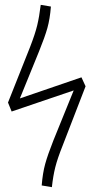

<svg xmlns="http://www.w3.org/2000/svg" viewBox="-20 -763 386 792"><path d="M333 -407 239 -164Q217 -109 208 -73Q199 -37 194 9L152 2Q156 -49 166.5 -87Q177 -125 200 -183L284 -390L28 -303L13 -340L104 -569Q125 -623 133.5 -658.5Q142 -694 148 -743L190 -736Q186 -685 175.5 -647.5Q165 -610 141 -551L62 -357L316 -444Z"/></svg>

Font: Fira Sans Extra Condensed ExtraLight
Style: Regular
Weight: 275
Width: 1
Designer: Carrois Corporate & Edenspiekermann AG
Foundry: Carrois Corporate GbR & Edenspiekermann AG
Version: Version 4.203